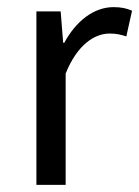

<svg xmlns="http://www.w3.org/2000/svg" viewBox="-20 -518 390 538"><path d="M82 0H164V-312C197 -394 246 -424 287 -424C307 -424 318 -421 334 -416L350 -488C334 -495 319 -498 298 -498C243 -498 193 -459 160 -398H157L150 -486H82Z"/></svg>

Font: Giro Sans Regular
Style: Regular
Weight: 400
Designer: Paul D. Hunt
Foundry: Adobe Systems Incorporated
Version: Version 1.000;PS 1.0;hotconv 1.0.88;makeotf.lib2.5.647800